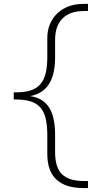

<svg xmlns="http://www.w3.org/2000/svg" viewBox="-20 -762 515 975"><path d="M402.8 192.9Q313.5 192.9 266.8 150.1Q220.2 107.4 220.2 19V-75.2Q220.2 -124 212.4 -158.4Q204.6 -192.9 186 -214.8Q167.5 -236.8 136.5 -246.8Q105.5 -256.8 59.1 -256.8H49.8V-293H59.1Q103.5 -293 134.3 -302.5Q165 -312 184.1 -333.5Q203.1 -355 211.7 -389.2Q220.2 -423.3 220.2 -473.1V-567.9Q220.2 -606.9 233.4 -638.9Q246.6 -670.9 270.5 -693.8Q294.4 -716.8 328.1 -729.5Q361.8 -742.2 402.8 -742.2H426.8V-706.1H407.2Q335.9 -706.1 297.9 -668.7Q259.8 -631.3 259.8 -559.1V-472.2Q259.8 -425.8 251.5 -391.1Q243.2 -356.4 227.1 -332.5Q210.9 -308.6 187.3 -294.2Q163.6 -279.8 132.8 -273.9Q164.1 -269.5 187.7 -256.1Q211.4 -242.7 227.5 -218.8Q243.7 -194.8 251.7 -159.7Q259.8 -124.5 259.8 -77.1V9.8Q259.8 46.9 267.6 74.7Q275.4 102.5 293 120.8Q310.5 139.2 338.6 148.2Q366.7 157.2 407.2 157.2H426.8V192.9Z"/></svg>

Font: Clear Sans Thin
Style: Regular
Weight: 250
Foundry: Intel Corporation
Version: Version 1.00